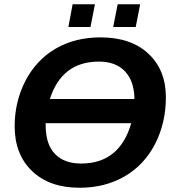

<svg xmlns="http://www.w3.org/2000/svg" viewBox="-20 -874 818 904"><path d="M453 -698Q596 -698 678 -622Q761 -545 761 -416Q761 -295 710 -196Q659 -97 566.5 -43.5Q474 10 355 10Q213 10 131 -68.5Q49 -147 49 -280Q49 -395 100 -494Q152 -593 243 -645.5Q334 -698 453 -698ZM362 -104Q543 -104 598 -294H195V-284Q195 -195 238.5 -149.5Q282 -104 362 -104ZM446 -584Q271 -584 215 -408H613Q612 -492 568.5 -538Q525 -584 446 -584ZM619 -747H513L534 -854H640ZM406 -747H302L322 -854H427Z"/></svg>

Font: Libra Sans
Style: Bold Italic
Weight: 700
Italic angle: -12°
Foundry: Context Ltd
Version: Version 1.002